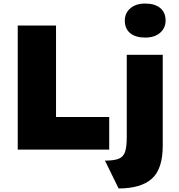

<svg xmlns="http://www.w3.org/2000/svg" viewBox="-20 -844 1009 1083"><path d="M80 0V-700H296V-184H596V0ZM799 -632Q745 -632 714.5 -657Q684 -682 684 -728Q684 -770 715 -797Q746 -824 799 -824Q853 -824 883.5 -799Q914 -774 914 -728Q914 -686 883 -659Q852 -632 799 -632ZM649 219 572 62Q623 62 649.5 51.5Q676 41 685.5 12.5Q695 -16 695 -71V-535H898V-23Q898 110 836 164.5Q774 219 649 219Z"/></svg>

Font: Lexend Black
Style: Regular
Weight: 900
Designer: Bonnie Shaver-Troup, Thomas Jockin
Foundry: Lexend
Version: Version 1.007; ttfautohint (v1.8.3)